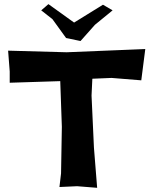

<svg xmlns="http://www.w3.org/2000/svg" viewBox="-20 -899 734 935"><path d="M19.5 -652.3 27.3 -550.8V-496.1L273.4 -503.9L281.2 -281.2L277.3 -54.7L269.5 11.7L355.5 7.8L453.1 15.6L437.5 -179.7L425.8 -433.6L429.7 -515.6L523.4 -519.5L668 -507.8L687.5 -660.2L304.7 -644.5ZM180.7 -848.6 235.4 -805.7 301.8 -713.9 372.1 -699.2 442.4 -778.3 528.3 -848.6 481.4 -876 340.8 -789.1 215.8 -878.9Z"/></svg>

Font: MaokenAssortedSans-Lite
Style: Lite
Weight: 400
Version: Version 1.400